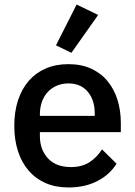

<svg xmlns="http://www.w3.org/2000/svg" viewBox="-20 -815 596 847"><path d="M282 12Q226 12 182 -7Q138 -26 107 -61.5Q76 -97 59.5 -147.5Q43 -198 43 -260Q43 -322 59.5 -372.5Q76 -423 107 -458.5Q138 -494 182 -513Q226 -532 282 -532Q339 -532 382.5 -512Q426 -492 455 -456.5Q484 -421 498.5 -374Q513 -327 513 -273V-232H156V-215Q156 -155 191.5 -116.5Q227 -78 293 -78Q341 -78 374 -99Q407 -120 430 -156L494 -93Q465 -45 410 -16.5Q355 12 282 12ZM282 -447Q254 -447 230.5 -437Q207 -427 190.5 -409Q174 -391 165 -366Q156 -341 156 -311V-304H398V-314Q398 -374 367 -410.5Q336 -447 282 -447ZM295 -582 227 -615 318 -795 413 -749Z"/></svg>

Font: IBM Plex Sans Hebrew Medm
Style: Regular
Weight: 500
Designer: Mike Abbink, Paul van der Laan, Pieter van Rosmalen, Yanek Iontef
Foundry: Bold Monday
Version: Version 1.3